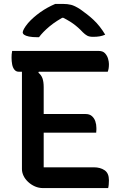

<svg xmlns="http://www.w3.org/2000/svg" viewBox="-20 -960 640 980"><path d="M42 -700H484Q505 -700 516 -688Q527 -676 531.5 -660.5Q536 -645 536 -633Q536 -620 534.5 -611Q533 -602 530 -594H75Q62 -594 53.5 -604.5Q45 -615 42 -631.5Q39 -648 39 -665Q39 -673 39.5 -682Q40 -691 42 -700ZM159 -378H417Q437 -378 449 -367.5Q461 -357 466.5 -341Q472 -325 472 -307Q472 -302 472 -298Q472 -294 471.5 -290.5Q471 -287 471 -283H159ZM200 0Q178 0 158.5 -8.5Q139 -17 123.5 -31.5Q108 -46 100 -63Q92 -80 92 -97Q92 -149 92 -202Q92 -255 92 -309Q92 -363 92 -415.5Q92 -468 92 -519Q92 -570 92 -618H188L176 -589Q191 -577 197 -559.5Q203 -542 203 -515Q203 -465 203 -414Q203 -363 203 -311Q203 -259 203 -207.5Q203 -156 203 -106H459Q492 -106 514 -91Q536 -76 536 -40Q536 -29 535 -18Q534 -7 532 0ZM262 -940Q269 -940 275.5 -940Q282 -940 288.5 -940Q295 -940 301 -940Q324 -940 342.5 -935.5Q361 -931 389 -913Q406 -901 423.5 -887.5Q441 -874 457.5 -858.5Q474 -843 489 -824Q504 -805 517 -783Q503 -777 488.5 -774.5Q474 -772 455 -772Q436 -772 425 -778Q414 -784 402 -796Q380 -820 353 -839.5Q326 -859 277 -882L334 -869Q317 -869 300 -869Q283 -869 266 -869L323 -883Q267 -854 232.5 -825Q198 -796 179 -770H173Q145 -770 128 -773.5Q111 -777 103.5 -782.5Q96 -788 96 -795Q96 -801 102.5 -813Q109 -825 123 -842Q136 -857 152 -871Q168 -885 185.5 -897.5Q203 -910 222 -920.5Q241 -931 262 -940Z"/></svg>

Font: Recursive Monospace Casual Medium
Style: Regular
Weight: 500
Version: Version 1.047